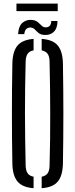

<svg xmlns="http://www.w3.org/2000/svg" viewBox="-20 -1018 410 1045"><path d="M162.8 6.3Q102.4 1.8 75.5 -29.9Q48.6 -61.6 47.3 -127.8Q45.9 -197.9 45.4 -265.4Q44.9 -332.9 44.9 -399.9Q44.9 -466.9 45.4 -534.4Q45.9 -601.9 47.3 -672Q48.6 -738.5 75.5 -770.2Q102.4 -801.8 162.8 -806.3V-743.8Q140.6 -740 130.6 -725.6Q120.6 -711.2 119.6 -683.3Q117.6 -613.6 116.8 -543.3Q115.9 -472.9 115.9 -402.1Q115.9 -331.2 117 -259.9Q118 -188.6 119.6 -116.5Q120.6 -88.9 130.6 -74.6Q140.6 -60.4 162.8 -56.2ZM206.8 6.3V-56.2Q229 -60.4 239.1 -74.6Q249.3 -88.9 249.8 -116.5Q251.9 -188.6 252.7 -259.9Q253.5 -331.2 253.3 -402.1Q253.1 -472.9 252.3 -543.3Q251.5 -613.6 249.8 -683.3Q249.3 -711.2 239.1 -725.2Q228.9 -739.2 206.8 -743.8V-806.3Q267.9 -802.1 294.4 -770.4Q321 -738.7 322.5 -672Q323.7 -601.7 324.3 -534Q324.9 -466.3 324.9 -399.6Q324.9 -332.8 324.3 -265.3Q323.7 -197.9 322.5 -127.8Q321 -61.4 294.4 -29.7Q267.9 2 206.8 6.3ZM258.8 -903.7H292.9Q292.7 -864.9 273.7 -845.6Q254.8 -826.2 222.5 -827.8Q201.7 -829 190.3 -838.2Q178.9 -847.5 170.4 -856.9Q161.9 -866.3 149.3 -867.9Q135.9 -869.9 125.1 -861.9Q114.4 -853.9 112.1 -832.4H78.4Q81.6 -877.9 103.7 -895.3Q125.8 -912.7 155.3 -909.5Q170.4 -907.9 179.9 -901.7Q189.3 -895.5 196.3 -888.2Q203.2 -880.9 209.7 -875.5Q216.2 -870.1 225.3 -869.3Q243.1 -868.1 251.1 -878Q259 -887.9 258.8 -903.7ZM69.5 -998.4H294.2V-957.4H69.5Z"/></svg>

Font: Big Shoulders Stencil Thin
Style: Regular
Weight: 100
Designer: Patric King
Foundry: XO Type Co
Version: Version 2.001